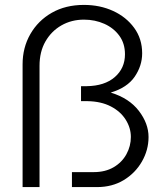

<svg xmlns="http://www.w3.org/2000/svg" viewBox="-20 -762 677 782"><path d="M72 0V-500Q72 -568 103.5 -623Q135 -678 191 -710Q247 -742 322 -742Q387 -742 440.5 -717.5Q494 -693 526.5 -648.5Q559 -604 559 -545Q559 -494 528.5 -449.5Q498 -405 431 -385Q506 -362 545.5 -310.5Q585 -259 585 -204Q585 -151 558 -104Q531 -57 484 -28.5Q437 0 375 0H273V-61H362Q409 -61 443 -81Q477 -101 495 -134Q513 -167 513 -204Q513 -241 492 -274.5Q471 -308 431.5 -328.5Q392 -349 337 -350H310V-411H333Q406 -412 447.5 -448Q489 -484 489 -541Q489 -585 466 -616.5Q443 -648 405 -665Q367 -682 322 -682Q271 -682 230 -658.5Q189 -635 165 -593Q141 -551 141 -494V0Z"/></svg>

Font: MuseoModerno Light
Style: Regular
Weight: 300
Designer: Pablo Cosgaya, Héctor Gatti, Marcela Romero, and the Authors of The MuseoModerno Project.
Foundry: Omnibus-Type Team
Version: Version 1.001